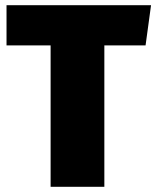

<svg xmlns="http://www.w3.org/2000/svg" viewBox="-20 -716 599 736"><path d="M538 -542H380V0H174V-542H5V-696H559Z"/></svg>

Font: FiraGO Heavy
Style: Regular
Weight: 900
Designer: bBox Type
Foundry: bBox Type GmbH
Version: Version 1.001